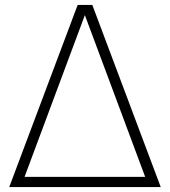

<svg xmlns="http://www.w3.org/2000/svg" viewBox="-20 -760 690 780"><path d="M17.5 0 295.5 -740H355L633 0ZM72.5 -22 62.5 -41.5H586.5L577 -22L319 -714H330.5Z"/></svg>

Font: Encode Sans SC ExtraLight
Style: Regular
Weight: 250
Designer: Multiple Designers
Foundry: Impallari Type
Version: Version 3.002